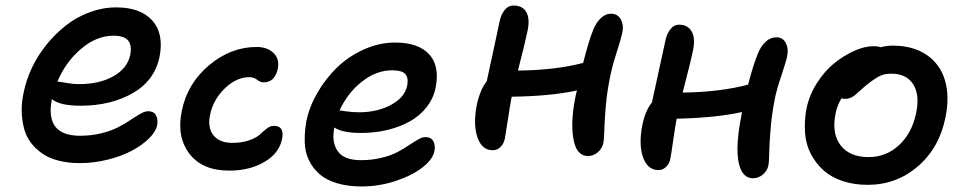

<svg xmlns="http://www.w3.org/2000/svg" viewBox="-20 -608 3535 699"><path d="M271 -14.2Q228 -14.2 193.1 -23.2Q158.2 -32.2 133.8 -49.1Q109.4 -65.9 92 -89.1Q74.7 -112.3 67.4 -140.9Q60.1 -169.4 59.1 -202.1Q58.1 -234.9 65.9 -270Q74.7 -315.4 95.9 -360.6Q117.2 -405.8 149.2 -445.3Q181.2 -484.9 220 -515.4Q258.8 -545.9 306.4 -563.5Q354 -581.1 402.8 -581.1Q491.2 -581.1 534.2 -533.7Q577.1 -486.3 561 -401.9Q543 -314.5 463.1 -268.8Q383.3 -223.1 272.9 -223.1Q197.8 -223.1 168.9 -247.1Q142.6 -113.8 271 -113.8Q313 -113.8 349.9 -123Q386.7 -132.3 411.1 -145.3Q435.5 -158.2 455.3 -171.4Q475.1 -184.6 491.2 -193.8Q507.3 -203.1 519 -203.1Q539.6 -203.1 547.9 -188.5Q556.2 -173.8 551.8 -150.9Q546.9 -127.9 522 -103.5Q497.1 -79.1 460 -59.3Q422.9 -39.6 372.6 -26.9Q322.3 -14.2 271 -14.2ZM189.9 -311Q194.8 -311 220 -306.4Q245.1 -301.8 268.1 -301.8Q342.8 -301.8 393.6 -330.8Q444.3 -359.9 454.1 -408.2Q460.9 -442.9 446.5 -460.4Q432.1 -478 393.1 -478Q331.5 -478 275.4 -430.4Q219.2 -382.8 189 -311Z M814.5 13.2Q716.3 13.2 669.4 -48.6Q622.6 -110.4 641.6 -203.1Q661.6 -303.7 741 -370.4Q820.3 -437 914.6 -437Q952.1 -437 975.1 -415.8Q998 -394.5 991.7 -358.9Q981 -308.1 939.5 -308.1Q928.2 -308.1 916 -317.6Q903.8 -327.1 888.7 -327.1Q839.8 -327.1 797.6 -285.4Q755.4 -243.7 744.6 -189Q735.4 -143.1 757.1 -115.5Q778.8 -87.9 825.7 -87.9Q861.8 -87.9 888.4 -97.7Q915 -107.4 926.8 -118.9Q938.5 -130.4 951.4 -140.1Q964.4 -149.9 976.6 -149.9Q1016.6 -149.9 1006.8 -102.1Q996.6 -49.8 942.4 -18.3Q888.2 13.2 814.5 13.2Z M1296.4 70.8Q1245.6 70.8 1206.3 58.8Q1167 46.9 1142.8 25.6Q1118.7 4.4 1104.5 -25.1Q1090.3 -54.7 1089.4 -90.3Q1088.4 -126 1095.2 -166Q1105.5 -217.8 1134.8 -269Q1164.1 -320.3 1206.1 -361.3Q1248 -402.3 1304.2 -427.7Q1360.4 -453.1 1418.5 -453.1Q1502.4 -453.1 1541.7 -411.1Q1581.1 -369.1 1566.4 -291Q1558.6 -250.5 1533.2 -218Q1507.8 -185.5 1470.7 -165.3Q1433.6 -145 1388.7 -134.5Q1343.8 -124 1294.4 -124Q1225.1 -124 1197.3 -144Q1186.5 -91.3 1209.2 -58.1Q1231.9 -24.9 1293.5 -24.9Q1333.5 -24.9 1368.7 -33.4Q1403.8 -42 1427 -54.4Q1450.2 -66.9 1468.8 -79.3Q1487.3 -91.8 1502.4 -100.3Q1517.6 -108.9 1528.3 -108.9Q1548.8 -108.9 1557.4 -94.2Q1565.9 -79.6 1561.5 -57.1Q1555.2 -27.3 1517.6 2Q1480 31.2 1419.9 51Q1359.9 70.8 1296.4 70.8ZM1408.2 -352.1Q1350.1 -352.1 1297.9 -311Q1245.6 -270 1216.3 -206.1Q1217.3 -206.1 1240.7 -202.6Q1264.2 -199.2 1286.1 -199.2Q1353.5 -199.2 1403.3 -226.1Q1453.1 -252.9 1462.4 -295.9Q1467.8 -325.2 1455.3 -338.6Q1442.9 -352.1 1408.2 -352.1Z M1773.9 -61Q1734.4 -61 1718.3 -107.7Q1702.1 -154.3 1715.8 -226.1Q1728 -282.2 1752 -312Q1786.1 -468.3 1797.9 -525.9Q1803.2 -553.7 1816.7 -570.8Q1830.1 -587.9 1849.6 -587.9Q1881.8 -587.9 1895.8 -564.5Q1909.7 -541 1900.9 -497.1Q1895.5 -468.3 1865.7 -351.1Q2002.4 -352.5 2103 -378.9Q2124.5 -463.4 2139.6 -499Q2149.9 -525.4 2167 -541.7Q2184.1 -558.1 2204.6 -558.1Q2228.5 -558.1 2240 -537.6Q2251.5 -517.1 2245.6 -488.8Q2241.7 -469.7 2224.4 -415.3Q2207 -360.8 2200.7 -326.2Q2189.9 -272.9 2185.5 -222.2Q2181.2 -171.4 2180.2 -136.2Q2179.2 -101.1 2176.8 -87.9Q2172.4 -67.4 2156.5 -53.7Q2140.6 -40 2120.6 -40Q2077.1 -40 2066.9 -106Q2056.6 -171.9 2077.6 -268.1Q2079.6 -275.9 2080.6 -278.8Q1984.9 -257.8 1842.8 -255.9Q1836.4 -222.2 1828.6 -169.9Q1820.8 -117.7 1817.9 -103Q1814 -84.5 1802 -72.8Q1790 -61 1773.9 -61Z M2377.4 11.2Q2337.4 11.2 2321 -35.6Q2304.7 -82.5 2318.4 -151.9Q2329.1 -205.6 2353.5 -234.9Q2361.3 -271.5 2377.9 -347.4Q2394.5 -423.3 2401.4 -455.1Q2406.7 -483.4 2419.9 -500.7Q2433.1 -518.1 2452.6 -518.1Q2483.4 -518.1 2497.8 -493.9Q2512.2 -469.7 2503.4 -426.8Q2495.6 -387.2 2465.3 -271Q2599.1 -272.5 2703.6 -299.8Q2721.7 -371.1 2739.7 -414.1Q2750 -439.9 2767.6 -456.1Q2785.2 -472.2 2806.6 -472.2Q2829.6 -472.2 2840.6 -451.7Q2851.6 -431.2 2845.7 -402.8Q2841.8 -383.8 2824.2 -331.3Q2806.6 -278.8 2800.8 -248Q2790 -192.9 2785.6 -140.6Q2781.2 -88.4 2780.5 -53Q2779.8 -17.6 2777.3 -4.9Q2773.4 13.7 2757.3 27.3Q2741.2 41 2721.7 41Q2691.9 41 2677.7 10Q2663.6 -21 2664.8 -72Q2666 -123 2679.7 -189.9Q2679.7 -194.3 2681.6 -200.2Q2587.9 -179.2 2443.4 -175.8Q2437.5 -143.6 2430.4 -93.5Q2423.3 -43.5 2420.4 -30.8Q2417.5 -12.7 2405.3 -0.7Q2393.1 11.2 2377.4 11.2Z M3139.2 64.9Q3089.4 64.9 3048.1 51.3Q3006.8 37.6 2978.8 12.7Q2950.7 -12.2 2932.6 -46.4Q2914.6 -80.6 2911.1 -121.8Q2907.7 -163.1 2915.5 -210Q2925.8 -261.2 2954.3 -305.9Q2982.9 -350.6 3018.6 -378.9Q3054.2 -407.2 3091.6 -423.6Q3128.9 -439.9 3160.2 -439.9Q3176.3 -439.9 3185.5 -436Q3208.5 -441.9 3229.5 -441.9Q3304.2 -441.9 3353.5 -408.2Q3402.8 -374.5 3420.2 -315.9Q3437.5 -257.3 3422.4 -182.1Q3400.4 -70.3 3322 -2.7Q3243.7 64.9 3139.2 64.9ZM3021.5 -191.9Q3007.8 -120.6 3040.8 -78.4Q3073.7 -36.1 3142.6 -36.1Q3206.1 -36.1 3253.2 -79.8Q3300.3 -123.5 3315.4 -196.8Q3329.1 -262.2 3304.7 -301Q3280.3 -339.8 3224.6 -339.8Q3198.7 -339.8 3179.9 -329.8Q3161.1 -319.8 3131.3 -295.9Q3122.1 -288.1 3109.4 -276.4Q3096.7 -264.6 3091.1 -260.3Q3085.4 -255.9 3076.4 -252Q3067.4 -248 3057.1 -248Q3051.3 -248 3043.5 -250Q3026.9 -222.7 3021.5 -191.9Z"/></svg>

Font: Shantell Sans Irregular Bouncy
Style: Italic
Weight: 500
Italic angle: -11.31°
Designer: Stephen Nixon, Anya Danilova, Shantell Martin
Foundry: Arrow Type
Version: Version 1.006;[9816181b4]